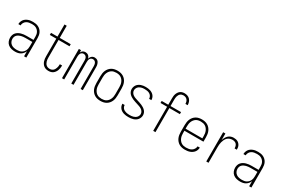

<svg xmlns="http://www.w3.org/2000/svg" viewBox="86 -1845 4327 2955"><g transform="rotate(30 2250.0 -367.5)"><path d="M233 8Q201 8 169 0.5Q137 -7 111.5 -27Q86 -47 73.5 -77.5Q61 -108 61 -140Q61 -164 68 -187.5Q75 -211 91 -229.5Q107 -248 128 -260Q149 -272 172.5 -279Q196 -286 220 -288.5Q244 -291 268 -291H391V-348Q391 -367 388 -386Q385 -405 376 -422.5Q367 -440 353.5 -453.5Q340 -467 323 -476Q306 -485 287 -488Q268 -491 249 -491Q224 -491 199 -486.5Q174 -482 153 -468.5Q132 -455 119.5 -432.5Q107 -410 107 -385H67Q67 -407 74 -428Q81 -449 93.5 -466Q106 -483 124.5 -495.5Q143 -508 163.5 -515.5Q184 -523 205.5 -525.5Q227 -528 249 -528Q273 -528 297 -524Q321 -520 343 -509Q365 -498 382.5 -481Q400 -464 411 -442.5Q422 -421 426.5 -396.5Q431 -372 431 -348V0H391V-90Q382 -67 366 -47.5Q350 -28 328.5 -15Q307 -2 282.5 3Q258 8 233 8ZM245 -29Q265 -29 285 -32.5Q305 -36 322.5 -45.5Q340 -55 354 -69.5Q368 -84 376.5 -102.5Q385 -121 388 -140.5Q391 -160 391 -180V-255H268Q249 -255 230 -253Q211 -251 193 -246.5Q175 -242 158 -233.5Q141 -225 127.5 -212Q114 -199 107.5 -180.5Q101 -162 101 -143Q101 -117 112.5 -93Q124 -69 145.5 -54Q167 -39 193 -34Q219 -29 245 -29Z M827 8Q805 8 784 2.5Q763 -3 746 -15.5Q729 -28 716.5 -46Q704 -64 697 -84.5Q690 -105 687.5 -126Q685 -147 685 -169V-483H570V-520H685V-735H725V-520H920V-483H725V-169Q725 -153 726.5 -136.5Q728 -120 733 -104.5Q738 -89 746 -74.5Q754 -60 766.5 -49.5Q779 -39 794.5 -34Q810 -29 827 -29Q843 -29 858 -33.5Q873 -38 885.5 -48Q898 -58 906 -72Q914 -86 919 -101Q924 -116 926.5 -131.5Q929 -147 929 -163V-170H969V-161Q969 -141 965.5 -120Q962 -99 954.5 -80Q947 -61 934.5 -43.5Q922 -26 905 -14Q888 -2 868 3Q848 8 827 8Z M1065 0V-520H1104V-479Q1110 -490 1117.5 -499.5Q1125 -509 1134.5 -515.5Q1144 -522 1156 -525Q1168 -528 1180 -528Q1194 -528 1208 -523.5Q1222 -519 1233 -509.5Q1244 -500 1251.5 -487.5Q1259 -475 1263 -461Q1267 -475 1274 -487.5Q1281 -500 1292 -509.5Q1303 -519 1316.5 -523.5Q1330 -528 1345 -528Q1359 -528 1373 -523.5Q1387 -519 1398 -510Q1409 -501 1416 -488.5Q1423 -476 1427.5 -462.5Q1432 -449 1433.5 -435Q1435 -421 1435 -406V0H1396V-406Q1396 -421 1393 -436Q1390 -451 1382.5 -464Q1375 -477 1361.5 -484.5Q1348 -492 1333 -492Q1317 -492 1303.5 -484.5Q1290 -477 1282.5 -464Q1275 -451 1272.5 -436Q1270 -421 1270 -406V0H1230V-406Q1230 -421 1227.5 -436Q1225 -451 1217.5 -464Q1210 -477 1196.5 -484.5Q1183 -492 1167 -492Q1152 -492 1138.5 -484.5Q1125 -477 1117.5 -464Q1110 -451 1107 -436Q1104 -421 1104 -406V0Z M1750 8Q1723 8 1697 2.5Q1671 -3 1648 -16.5Q1625 -30 1607.5 -50.5Q1590 -71 1579.5 -95.5Q1569 -120 1565 -146.5Q1561 -173 1561 -200V-320Q1561 -347 1565 -373.5Q1569 -400 1579.5 -424.5Q1590 -449 1607.5 -469.5Q1625 -490 1648 -503.5Q1671 -517 1697 -522.5Q1723 -528 1750 -528Q1777 -528 1803 -522.5Q1829 -517 1852 -503.5Q1875 -490 1892.5 -469.5Q1910 -449 1920.5 -424.5Q1931 -400 1935 -373.5Q1939 -347 1939 -320V-200Q1939 -173 1935 -146.5Q1931 -120 1920.5 -95.5Q1910 -71 1892.5 -50.5Q1875 -30 1852 -16.5Q1829 -3 1803 2.5Q1777 8 1750 8ZM1750 -29Q1772 -29 1793 -33.5Q1814 -38 1832 -49.5Q1850 -61 1863.5 -78.5Q1877 -96 1885 -116Q1893 -136 1896 -157Q1899 -178 1899 -200V-320Q1899 -342 1896 -363Q1893 -384 1885 -404Q1877 -424 1863.5 -441.5Q1850 -459 1832 -470.5Q1814 -482 1793 -486.5Q1772 -491 1750 -491Q1728 -491 1707 -486.5Q1686 -482 1668 -470.5Q1650 -459 1636.5 -441.5Q1623 -424 1615 -404Q1607 -384 1604 -363Q1601 -342 1601 -320V-200Q1601 -178 1604 -157Q1607 -136 1615 -116Q1623 -96 1636.5 -78.5Q1650 -61 1668 -49.5Q1686 -38 1707 -33.5Q1728 -29 1750 -29Z M2249 8Q2228 8 2207 6Q2186 4 2166 -2Q2146 -8 2128 -18.5Q2110 -29 2096 -45Q2082 -61 2074.5 -80.5Q2067 -100 2067 -121V-125H2107V-123Q2107 -107 2113.5 -92Q2120 -77 2131 -65.5Q2142 -54 2156.5 -47Q2171 -40 2186 -36Q2201 -32 2217 -30.5Q2233 -29 2249 -29Q2265 -29 2281 -30.5Q2297 -32 2313 -36.5Q2329 -41 2343 -49Q2357 -57 2368 -69Q2379 -81 2385 -96.5Q2391 -112 2391 -128Q2391 -150 2378.5 -169.5Q2366 -189 2347.5 -201Q2329 -213 2308 -220.5Q2287 -228 2266 -234.5Q2245 -241 2224 -248Q2203 -255 2182.5 -263.5Q2162 -272 2143 -284Q2124 -296 2109 -312Q2094 -328 2085.5 -349Q2077 -370 2077 -392Q2077 -413 2083.5 -433Q2090 -453 2102.5 -469.5Q2115 -486 2132.5 -497.5Q2150 -509 2169.5 -516Q2189 -523 2209.5 -525.5Q2230 -528 2251 -528Q2271 -528 2291.5 -525.5Q2312 -523 2331 -517Q2350 -511 2367.5 -500Q2385 -489 2398 -473.5Q2411 -458 2418 -438.5Q2425 -419 2425 -399V-395H2385V-398Q2385 -420 2372.5 -440.5Q2360 -461 2340 -472.5Q2320 -484 2297 -487.5Q2274 -491 2251 -491Q2235 -491 2219.5 -489.5Q2204 -488 2189.5 -483Q2175 -478 2161.5 -470Q2148 -462 2138 -450Q2128 -438 2122.5 -423Q2117 -408 2117 -392Q2117 -370 2129 -351Q2141 -332 2159.5 -319.5Q2178 -307 2199 -299.5Q2220 -292 2241 -285.5Q2262 -279 2283.5 -272Q2305 -265 2325 -256.5Q2345 -248 2364 -236Q2383 -224 2398.5 -208Q2414 -192 2422.5 -171Q2431 -150 2431 -128Q2431 -107 2423.5 -86.5Q2416 -66 2403 -49.5Q2390 -33 2371.5 -21.5Q2353 -10 2333 -3.5Q2313 3 2291.5 5.5Q2270 8 2249 8Z M2686 0V-428H2569V-464H2686V-579Q2686 -599 2688 -618.5Q2690 -638 2697 -657Q2704 -676 2715 -692.5Q2726 -709 2742 -721Q2758 -733 2777.5 -738Q2797 -743 2817 -743Q2844 -743 2869.5 -734Q2895 -725 2913 -705.5Q2931 -686 2939.5 -660.5Q2948 -635 2948 -608V-607H2908V-608Q2908 -627 2902.5 -645.5Q2897 -664 2884.5 -678.5Q2872 -693 2854 -699.5Q2836 -706 2817 -706Q2802 -706 2788 -701.5Q2774 -697 2763 -687.5Q2752 -678 2744.5 -665Q2737 -652 2733 -637.5Q2729 -623 2727.5 -608.5Q2726 -594 2726 -579V-464H2913V-428H2726V0Z M3250 8Q3224 8 3197.5 2.5Q3171 -3 3148 -16.5Q3125 -30 3107.5 -50.5Q3090 -71 3079.5 -95.5Q3069 -120 3065 -146.5Q3061 -173 3061 -200V-320Q3061 -347 3065 -373.5Q3069 -400 3079.5 -424.5Q3090 -449 3107.5 -469.5Q3125 -490 3148 -503.5Q3171 -517 3197 -522.5Q3223 -528 3250 -528Q3277 -528 3303 -522.5Q3329 -517 3352 -503.5Q3375 -490 3392.5 -469.5Q3410 -449 3420.5 -424.5Q3431 -400 3435 -373.5Q3439 -347 3439 -320V-242H3101V-200Q3101 -178 3104 -157Q3107 -136 3115 -116Q3123 -96 3136.5 -78.5Q3150 -61 3168 -49.5Q3186 -38 3207.5 -33.5Q3229 -29 3250 -29Q3276 -29 3301 -33.5Q3326 -38 3347.5 -51.5Q3369 -65 3382.5 -87.5Q3396 -110 3397 -135H3437Q3436 -113 3429 -92Q3422 -71 3408.5 -54Q3395 -37 3376.5 -24.5Q3358 -12 3337 -4.5Q3316 3 3294 5.5Q3272 8 3250 8ZM3101 -278H3399V-320Q3399 -342 3396 -363Q3393 -384 3385 -404Q3377 -424 3363.5 -441.5Q3350 -459 3332 -470.5Q3314 -482 3293 -486.5Q3272 -491 3250 -491Q3228 -491 3207 -486.5Q3186 -482 3168 -470.5Q3150 -459 3136.5 -441.5Q3123 -424 3115 -404Q3107 -384 3104 -363Q3101 -342 3101 -320Z M3629 0V-520H3669V-401Q3676 -426 3688 -449Q3700 -472 3718.5 -490.5Q3737 -509 3761.5 -518.5Q3786 -528 3812 -528Q3830 -528 3848.5 -525Q3867 -522 3883 -514Q3899 -506 3912 -492.5Q3925 -479 3933 -462.5Q3941 -446 3943.5 -428Q3946 -410 3946 -392H3906Q3906 -411 3901 -430.5Q3896 -450 3883 -464.5Q3870 -479 3851 -485Q3832 -491 3812 -491Q3788 -491 3765 -482.5Q3742 -474 3724.5 -457Q3707 -440 3696.5 -417.5Q3686 -395 3679.5 -371.5Q3673 -348 3671 -324Q3669 -300 3669 -276V0Z M4233 8Q4201 8 4169 0.5Q4137 -7 4111.5 -27Q4086 -47 4073.5 -77.5Q4061 -108 4061 -140Q4061 -164 4068 -187.5Q4075 -211 4091 -229.5Q4107 -248 4128 -260Q4149 -272 4172.5 -279Q4196 -286 4220 -288.5Q4244 -291 4268 -291H4391V-348Q4391 -367 4388 -386Q4385 -405 4376 -422.5Q4367 -440 4353.5 -453.5Q4340 -467 4323 -476Q4306 -485 4287 -488Q4268 -491 4249 -491Q4224 -491 4199 -486.5Q4174 -482 4153 -468.5Q4132 -455 4119.5 -432.5Q4107 -410 4107 -385H4067Q4067 -407 4074 -428Q4081 -449 4093.5 -466Q4106 -483 4124.5 -495.5Q4143 -508 4163.5 -515.5Q4184 -523 4205.5 -525.5Q4227 -528 4249 -528Q4273 -528 4297 -524Q4321 -520 4343 -509Q4365 -498 4382.5 -481Q4400 -464 4411 -442.5Q4422 -421 4426.5 -396.5Q4431 -372 4431 -348V0H4391V-90Q4382 -67 4366 -47.5Q4350 -28 4328.5 -15Q4307 -2 4282.5 3Q4258 8 4233 8ZM4245 -29Q4265 -29 4285 -32.5Q4305 -36 4322.5 -45.5Q4340 -55 4354 -69.5Q4368 -84 4376.5 -102.5Q4385 -121 4388 -140.5Q4391 -160 4391 -180V-255H4268Q4249 -255 4230 -253Q4211 -251 4193 -246.5Q4175 -242 4158 -233.5Q4141 -225 4127.5 -212Q4114 -199 4107.5 -180.5Q4101 -162 4101 -143Q4101 -117 4112.5 -93Q4124 -69 4145.5 -54Q4167 -39 4193 -34Q4219 -29 4245 -29Z"/></g></svg>

Font: Iosevka Term Curly Extralight
Style: Regular
Weight: 200
Designer: Belleve Invis
Foundry: Belleve Invis
Version: Version 32.3.0